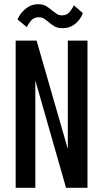

<svg xmlns="http://www.w3.org/2000/svg" viewBox="-20 -893 490 913"><path d="M54.5 0V-700H154L302.5 -184.5V-700H396V0H294L148 -510.5V0ZM276.5 -759Q253 -759 237.8 -768.5Q222.5 -778 210.5 -788.5Q200 -797.5 189.5 -804.2Q179 -811 165 -811Q140 -811 126.2 -793.5Q112.5 -776 107.5 -764L63.5 -800.5Q66.5 -810.5 79 -827.8Q91.5 -845 112.5 -859Q133.5 -873 161.5 -873Q184.5 -873 199.8 -863.8Q215 -854.5 227.5 -843.5Q238.5 -834.5 249.5 -827.2Q260.5 -820 274.5 -820Q298.5 -820 312.5 -837.8Q326.5 -855.5 331 -868L374 -830.5Q371 -820 359.5 -803Q348 -786 327.5 -772.5Q307 -759 276.5 -759Z"/></svg>

Font: Trispace Condensed
Style: Regular
Weight: 400
Width: 3
Designer: Tyler Finck
Foundry: Etcetera Type Company
Version: Version 1.210; ttfautohint (v1.8.3)